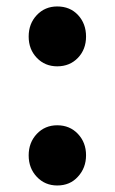

<svg xmlns="http://www.w3.org/2000/svg" viewBox="-20 -564 357 598"><path d="M158.2 13.7Q120.1 13.7 94.7 -13.2Q69.3 -40 69.3 -80.1Q69.3 -120.1 94.7 -147Q120.1 -173.8 158.2 -173.8Q197.3 -173.8 222.7 -147Q248 -120.1 248 -80.6Q248 -41 222.7 -13.7Q198.2 13.7 158.2 13.7ZM158.2 -357.4Q120.1 -357.4 94.7 -383.8Q69.3 -410.2 69.3 -450.2Q69.3 -490.2 94.7 -517.1Q120.1 -543.9 158.2 -543.9Q198.2 -543.9 223.1 -517.1Q248 -490.2 248 -450.2Q248 -410.2 222.7 -383.8Q197.3 -357.4 158.2 -357.4Z"/></svg>

Font: Bpmf GenSen Rounded B
Style: B
Weight: 700
Foundry: But Ko
Version: Version 1.320